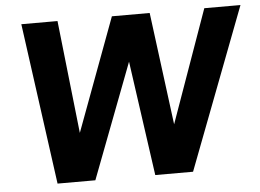

<svg xmlns="http://www.w3.org/2000/svg" viewBox="-50 -765 1122 830"><g transform="rotate(-5 511.0 -350.0)"><path d="M167 0 71 -700H228L291 -129H252L464 -700H628L702 -129H662L865 -700H1022L755 0H591L511 -567H547L331 0Z"/></g></svg>

Font: Inclusive Sans
Style: Italic
Weight: 400
Italic angle: -7°
Designer: Olivia King
Foundry: Olivia King
Version: Version 2.004